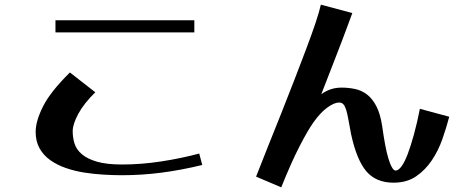

<svg xmlns="http://www.w3.org/2000/svg" viewBox="-20 -703 2040 824"><path d="M218 -564V-616H814V-564ZM133 -137Q133 -183 164.5 -246Q196 -309 280 -392L389 -307Q340 -259 316 -214.5Q292 -170 292 -140Q292 -112 300 -86.5Q308 -61 331.5 -41Q355 -21 396.5 -9Q438 3 504 3Q585 3 670.5 -10Q756 -23 835 -44L848 5Q758 27 673 38Q588 49 504 49Q467 49 424.5 46.5Q382 44 341 37.5Q300 31 262.5 18Q225 5 196 -15.5Q167 -36 150 -66Q133 -96 133 -137Z M1359 -299Q1379 -313 1400 -320Q1421 -327 1446 -327Q1476 -327 1504 -321Q1532 -315 1555 -297.5Q1578 -280 1595 -247.5Q1612 -215 1620 -163Q1626 -120 1632.5 -84.5Q1639 -49 1646.5 -24Q1654 1 1662 15Q1670 29 1678 29Q1690 29 1703.5 10.5Q1717 -8 1730 -42.5Q1743 -77 1756.5 -126Q1770 -175 1782 -236L1908 -202Q1896 -156 1878.5 -106Q1861 -56 1833 -14.5Q1805 27 1765.5 54Q1726 81 1669 81Q1594 81 1552.5 32.5Q1511 -16 1487 -126Q1480 -162 1475.5 -188Q1471 -214 1466 -230.5Q1461 -247 1454 -255Q1447 -263 1435 -263Q1415 -263 1385.5 -242Q1356 -221 1326 -179Q1301 -144 1265.5 -75Q1230 -6 1187 101L1079 55Q1102 -4 1130 -74Q1158 -144 1187 -216.5Q1216 -289 1243.5 -360.5Q1271 -432 1294.5 -494Q1318 -556 1334.5 -605.5Q1351 -655 1357 -683L1492 -647Q1483 -622 1472.5 -594Q1462 -566 1447 -526Q1432 -486 1410.5 -431.5Q1389 -377 1359 -299Z"/></svg>

Font: Cafe24 ClassicType
Style: Regular
Weight: 400
Designer: Cafe24 thkim, hmlim, mnelim & 4IR
Foundry: Cafe24
Version: Version 1.000